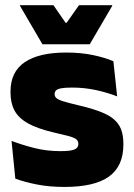

<svg xmlns="http://www.w3.org/2000/svg" viewBox="-20 -708 515 740"><path d="M228.5 12.5Q170 12.5 122 3Q74 -6.5 39 -19.5L24.5 -165Q63.5 -150 111.2 -137.8Q159 -125.5 213 -125.5Q252.5 -125.5 267.2 -132Q282 -138.5 282 -153V-154Q282 -165 273.5 -171.5Q265 -178 243.8 -183.8Q222.5 -189.5 185 -198Q123.5 -212.5 87.5 -232.8Q51.5 -253 36 -282Q20.5 -311 20.5 -351V-355Q20.5 -431 75.2 -468.2Q130 -505.5 235 -505.5Q291.5 -505.5 338.2 -495.8Q385 -486 417 -472L431.5 -336.5Q395 -351 350 -360.8Q305 -370.5 258 -370.5Q231 -370.5 216.2 -367.8Q201.5 -365 196 -359.5Q190.5 -354 190.5 -346V-345Q190.5 -336 197.5 -329.8Q204.5 -323.5 224 -317.5Q243.5 -311.5 281 -302.5Q342.5 -288.5 381 -271.5Q419.5 -254.5 437.5 -227.2Q455.5 -200 455.5 -153.5V-150.5Q455.5 -67.5 400 -27.5Q344.5 12.5 228.5 12.5ZM143.5 -537.5 57 -685.5V-688H186L232.5 -620.5H237L284.5 -688H412.5V-685.5L326 -537.5Z"/></svg>

Font: Anek Latin ExtraBold
Style: Regular
Weight: 800
Designer: Yesha Goshar
Foundry: Ek Type
Version: Version 1.003